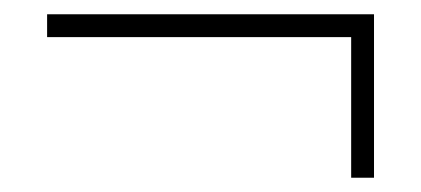

<svg xmlns="http://www.w3.org/2000/svg" viewBox="-20 -336 590 269"><path d="M46 -316H504V-87H472V-284H46Z"/></svg>

Font: EauTestInfant Light
Style: Regular
Weight: 300
Designer: Christian Thalmann (Catharsis Fonts)
Version: Version 0.001;PS 000.001;hotconv 1.0.88;makeotf.lib2.5.64775